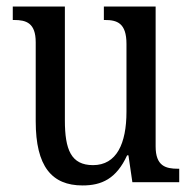

<svg xmlns="http://www.w3.org/2000/svg" viewBox="-20 -556 588 586"><path d="M232 10C290 10 335 -10 368 -82H372L384 0H527V-41H523C486 -41 455 -49 455 -109V-536H297V-495H300C337 -495 366 -486 366 -422V-215C366 -118 336 -52 264 -52C197 -52 178 -99 178 -189V-536H19V-495H23C60 -495 89 -486 89 -427V-186C89 -48 138 10 232 10Z"/></svg>

Font: Noto Serif Lao Condensed
Style: Regular
Weight: 400
Width: 3
Designer: Monotype Design Team
Foundry: Monotype Imaging Inc.
Version: Version 2.003